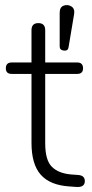

<svg xmlns="http://www.w3.org/2000/svg" viewBox="-20 -731 362 756"><path d="M279 5 252 3Q177 -2 140.5 -43Q104 -84 104 -169V-612Q104 -640 131 -640Q158 -640 158 -612V-167Q158 -100 184.5 -74Q211 -48 261 -44L288 -42Q314 -40 314 -18Q314 8 279 5ZM26 -440Q3 -440 3 -462Q3 -485 26 -485H284Q307 -485 307 -462Q307 -440 284 -440ZM250 -545.3Q248 -530 231.5 -531.8Q215 -533.6 215 -548V-681.2Q215 -702.8 230.5 -708.7Q246 -714.5 260.5 -706Q275 -697.4 272 -676.7Z"/></svg>

Font: Nunito VF Beta Light
Style: Regular
Weight: 300
Designer: Vernon Adams
Foundry: newtypography
Version: Version 3.001